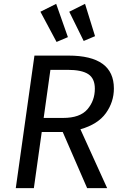

<svg xmlns="http://www.w3.org/2000/svg" viewBox="-20 -978 639 998"><path d="M398 -306 537 0H433L306 -292H197L156 0H62L159 -689H336Q572 -689 572 -518Q572 -448 530.5 -390Q489 -332 398 -306ZM207 -365H308Q396 -365 434.5 -410Q473 -455 473 -517Q473 -570 439 -592.5Q405 -615 331 -615H242ZM333 -785 274 -760 190 -917 272 -958ZM474 -790 415 -765 340 -917 422 -958Z"/></svg>

Font: FiraGO
Style: Italic
Weight: 400
Italic angle: -8°
Designer: bBox Type GmbH
Foundry: bBox Type GmbH
Version: Version 1.001